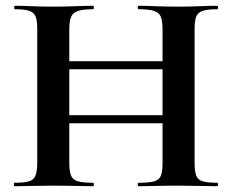

<svg xmlns="http://www.w3.org/2000/svg" viewBox="-20 -645 804 665"><path d="M543 -542Q543 -571 537.4 -586Q531.8 -601 514.1 -607Q496.4 -613 460 -613Q457 -613 457 -619Q457 -625 460 -625Q486.1 -625 519.5 -623.5Q553 -622 599 -622Q635 -622 670.5 -623.5Q706 -625 732 -625Q735 -625 735 -619Q735 -613 732 -613Q699.1 -613 682.2 -607.5Q665.3 -602 659.6 -587.5Q654 -573 654 -544V-81Q654 -52 659.6 -37Q665.3 -22 682.2 -17Q699.1 -12 732 -12Q735 -12 735 -6Q735 0 732 0Q706 0 670.5 -1Q635 -2 599 -2Q553 -2 519.5 -1Q486.1 0 460 0Q457 0 457 -6Q457 -12 460 -12Q496.4 -12 514.1 -17Q531.8 -22 537.4 -37Q543 -52 543 -81ZM161 -405V-433H594V-405ZM109 -81V-544Q109 -573 103.4 -587.5Q97.8 -602 81.3 -607.5Q64.9 -613 32 -613Q29 -613 29 -619Q29 -625 32 -625Q58 -625 91.1 -623.5Q124.1 -622 160 -622Q206 -622 240.7 -623.5Q275.5 -625 303 -625Q305 -625 305 -619Q305 -613 303 -613Q267.6 -613 249.8 -607Q232.1 -601 226.1 -586Q220 -571 220 -542V-81Q220 -52 226 -37Q232 -22 250 -17Q268 -12 303 -12Q305 -12 305 -6Q305 0 303 0Q274.3 0 240.1 -1Q206 -2 160 -2Q123.8 -2 89.9 -1Q56 0 30 0Q28 0 28 -6Q28 -12 30 -12Q64 -12 80.5 -17Q97 -22 103 -37Q109 -52 109 -81ZM161 -218V-246H594V-218Z"/></svg>

Font: Cormorant Infant Light
Style: Regular
Weight: 300
Designer: Christian Thalmann (Catharsis Fonts)
Foundry: Catharsis Fonts
Version: Version 4.001